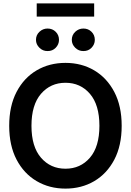

<svg xmlns="http://www.w3.org/2000/svg" viewBox="-20 -1111 777 1141"><path d="M369.1 9.8Q273.4 9.8 197.8 -34.7Q122.1 -79.1 78.4 -162.6Q34.7 -246.1 34.7 -363.3Q34.7 -481 78.4 -564.7Q122.1 -648.4 197.8 -692.9Q273.4 -737.3 369.1 -737.3Q464.4 -737.3 539.8 -692.9Q615.2 -648.4 659.2 -564.7Q703.1 -481 703.1 -363.3Q703.1 -245.6 659.2 -162.1Q615.2 -78.6 539.8 -34.4Q464.4 9.8 369.1 9.8ZM369.1 -108.4Q458 -108.4 514.4 -173.8Q570.8 -239.3 570.8 -363.3Q570.8 -487.8 514.4 -553.5Q458 -619.1 369.1 -619.1Q280.3 -619.1 223.6 -553.5Q167 -487.8 167 -363.3Q167 -239.3 223.6 -173.8Q280.3 -108.4 369.1 -108.4ZM262.7 -807.6Q234.9 -807.1 214.4 -827.1Q193.8 -847.2 193.8 -874Q193.8 -902.8 214.4 -922.1Q234.9 -941.4 262.7 -941.4Q291.5 -941.4 311 -922.1Q330.6 -902.8 330.6 -874Q330.6 -847.2 311 -827.1Q291.5 -807.1 262.7 -807.6ZM475.6 -807.6Q447.8 -807.1 427.2 -827.1Q406.7 -847.2 406.7 -874Q406.7 -902.8 427.2 -922.1Q447.8 -941.4 475.6 -941.4Q504.4 -941.4 523.9 -922.1Q543.5 -902.8 543.5 -874Q543.5 -847.2 523.9 -827.1Q504.4 -807.1 475.6 -807.6ZM539.6 -1090.8V-1012.2H198.2V-1090.8Z"/></svg>

Font: Inter Tight SemiBold
Style: Regular
Weight: 600
Designer: Rasmus Andersson
Foundry: rsms
Version: Version 3.004; ttfautohint (v1.8.4.7-5d5b)